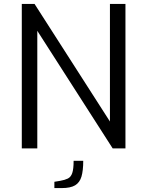

<svg xmlns="http://www.w3.org/2000/svg" viewBox="-20 -756 723 978"><path d="M91 0V-736H156L540 -137V-736H619V0H554L170 -599V0ZM257 202V170L287 165Q310 161 325.5 153.5Q341 146 348 125.5Q355 105 355 63H404Q404 113 395 143.5Q386 174 362.5 188Q339 202 295 202Z"/></svg>

Font: Exo Thin
Style: Regular
Weight: 400
Version: Version 2.000